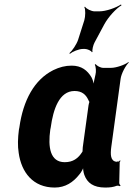

<svg xmlns="http://www.w3.org/2000/svg" viewBox="-20 -833 599 863"><path d="M504 -107 506 -104 503 -106C476 -109 476 -140 480 -171L522 -478C525 -502 545 -539 559 -552L557 -554C542 -542 503 -528 479 -528H444C432 -528 415 -537 410 -545L406 -542C411 -535 413 -510 409 -497C405 -482 400 -458 401 -446L404 -447C402 -457 397 -475 391 -486C373 -516 347 -538 302 -538C273 -538 247 -531 220 -518C134 -475 84 -382 67 -260L65 -250C60 -212 59 -177 64 -146C76 -59 128 10 226 10C274 10 309 -14 336 -48C346 -59 355 -77 357 -87H354C352 -77 355 -58 359 -47C372 -11 400 10 453 10C474 10 489 8 505 2C509 1 516 2 519 4L522 0C519 -1 515 -8 516 -13L518 -102C517 -105 521 -108 522 -110L519 -112C518 -111 515 -107 513 -107ZM378 -360 352 -171C351 -165 352 -159 351 -153C351 -153 350 -149 351 -149L352 -153C351 -153 349 -149 349 -149C331 -121 308 -104 271 -104C205 -104 195 -172 206 -250L208 -260C219 -341 246 -424 315 -424C348 -424 366 -408 377 -384C378 -382 382 -373 383 -374V-378C382 -377 378 -363 378 -360ZM359 -742 331 -654C324 -633 304 -604 292 -594L294 -591C306 -601 334 -613 353 -613H362C372 -613 391 -605 393 -598L396 -600C393 -607 399 -631 405 -642L449 -724C467 -757 502 -795 526 -809L524 -813C501 -798 457 -782 426 -782H405C391 -782 368 -793 362 -803L359 -801C365 -791 364 -759 359 -742Z"/></svg>

Font: Asimov
Style: EdgeNarIt
Weight: 500
Designer: Google
Version: Version 2.000980: 2014